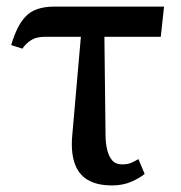

<svg xmlns="http://www.w3.org/2000/svg" viewBox="-20 -556 552 584"><path d="M48 -408 14 -419Q23 -449 34 -471Q45 -493 59.5 -507.5Q74 -522 95.5 -529Q117 -536 147 -536H479L469 -444H114Q102 -444 91 -441Q80 -438 69 -430Q58 -422 48 -408ZM321 8Q275 8 246.5 -9Q218 -26 206.5 -61Q195 -96 200 -147L230 -490H297L301 -146Q301 -121 306 -100.5Q311 -80 321.5 -68Q332 -56 351 -56Q368 -56 378.5 -60.5Q389 -65 401 -72L420 -27Q406 -15 380 -3.5Q354 8 321 8Z"/></svg>

Font: ET Text
Style: Regular
Weight: 470
Designer: Monotype Design Team
Foundry: Monotype Imaging Inc.
Version: Version 2.009